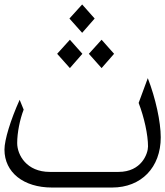

<svg xmlns="http://www.w3.org/2000/svg" viewBox="-20 -840 740 860"><path d="M348 -693 404 -757 348 -820 291 -757ZM293 -535 349 -599 293 -662 236 -599ZM435 -535 491 -599 435 -662 378 -599ZM213 0H482C613 0 700 -90 700 -225C700 -294 677 -400 642 -490L601 -379C626 -314 643 -236 643 -184C643 -152 614 -70 511 -70H203C99 -70 57 -146 57 -199C57 -246 69 -305 86 -349L68 -393C27 -302 0 -213 0 -170C0 -68 85 0 213 0Z"/></svg>

Font: Kawkab Mono Light
Style: Regular
Weight: 300
Monospace: yes
Designer: Abdullah Arif
Foundry: Abdullah Arif
Version: Version 1.000;PS 000.500;hotconv 1.0.88;makeotf.lib2.5.64775